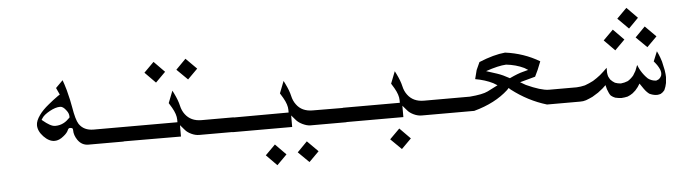

<svg xmlns="http://www.w3.org/2000/svg" viewBox="-45 -696 3822 1070"><g transform="rotate(-5 1866.0 -161.0)"><path d="M627 -14.6H429.7Q392.6 -14.6 370.1 -46.9Q351.6 -74.2 351.6 -101.6Q351.6 -113.3 344.7 -114.7Q337.9 -116.2 335.9 -116.2Q327.1 -116.2 323.2 -107.4Q316.4 -89.8 294.9 -73.2Q269.5 -51.8 244.1 -51.8Q212.9 -51.8 183.1 -83Q153.3 -114.3 153.3 -147.5Q153.3 -171.9 175.8 -203.1Q194.3 -229.5 229.5 -257.8Q253.9 -278.3 284.2 -299.8L294.9 -306.6L277.3 -344.7L317.4 -384.8Q325.2 -364.3 335.9 -327.1Q351.6 -266.6 357.4 -230.5Q369.1 -159.2 384.8 -134.8Q411.1 -95.7 465.8 -95.7H627ZM254.9 -134.8Q281.2 -134.8 302.7 -146.5Q319.3 -155.3 334 -170.9L337.9 -174.8V-180.7Q337.9 -196.3 326.7 -211.9Q315.4 -227.5 307.6 -232.4Q299.8 -238.3 291 -238.3Q291 -238.3 290 -238.3Q264.6 -238.3 231.9 -220.2Q199.2 -202.1 188.5 -185.5L181.6 -174.8L191.4 -167Q205.1 -155.3 222.7 -145Q240.2 -134.8 254.9 -134.8Z M890.6 -381.8 835 -326.2 775.4 -386.7 831.1 -442.4ZM1070.3 -383.8 1014.6 -328.1 954.1 -387.7 1009.8 -444.3ZM614.3 -15.6V-95.7H934.6V-110.4Q934.6 -139.6 912.1 -178.7Q906.2 -188.5 895.5 -206.1L921.9 -273.4Q926.8 -263.7 930.7 -255.9Q950.2 -215.8 956.5 -187Q962.9 -158.2 978.5 -137.7Q1009.8 -95.7 1069.3 -95.7H1249V-14.6H1049.8Q1028.3 -14.6 1006.3 -24.9Q984.4 -35.2 972.7 -48.8L947.3 -78.1V-14.6Z M1524.4 135.7 1468.8 191.4 1409.2 130.9 1464.8 75.2ZM1704.1 133.8 1648.4 189.5 1587.9 129.9 1643.6 73.2ZM1235.4 -13.7V-94.7L1556.6 -95.7V-110.4Q1556.6 -139.6 1534.2 -178.7Q1528.3 -188.5 1517.6 -206.1L1543.9 -273.4Q1548.8 -263.7 1552.7 -255.9Q1572.3 -215.8 1578.6 -187Q1585 -158.2 1600.6 -137.7Q1630.9 -95.7 1691.4 -95.7L1873 -94.7V-13.7H1671.9Q1652.3 -13.7 1627.9 -25.4Q1607.4 -35.2 1594.7 -48.8L1569.3 -78.1V-13.7Z M2222.7 107.4 2168 162.1 2107.4 102.5 2163.1 46.9ZM1859.4 -14.6V-95.7H2178.7V-110.4Q2178.7 -139.6 2156.2 -178.7Q2150.4 -188.5 2139.6 -206.1L2166 -273.4Q2170.9 -263.7 2174.8 -255.9Q2194.3 -215.8 2200.7 -187Q2207 -158.2 2222.7 -137.7Q2253.9 -95.7 2313.5 -95.7H2494.1V-14.6H2293.9Q2272.5 -14.6 2250.5 -24.9Q2228.5 -35.2 2216.8 -48.8L2191.4 -78.1V-14.6Z M2787.1 -323.2Q2891.6 -309.6 2978.5 -257.8Q2974.6 -247.1 2970.7 -238.3L2960 -211.9Q2954.1 -198.2 2942.4 -174.8L2856.4 -151.4L2886.7 -133.8Q2967.8 -96.7 3011.7 -95.7H3119.1V-14.6H2995.1Q2890.6 -45.9 2800.8 -115.2L2790 -125L2780.3 -114.3Q2707 -46.9 2587.9 -14.6H2479.5V-95.7H2570.3Q2642.6 -101.6 2671.9 -116.2L2729.5 -145.5L2707 -159.2Q2664.1 -180.7 2608.4 -190.4L2621.1 -240.2L2640.6 -283.2Q2723.6 -317.4 2787.1 -323.2ZM2801.8 -178.7Q2849.6 -201.2 2877.9 -208L2907.2 -215.8L2886.7 -228.5Q2841.8 -250 2787.1 -255.9Q2744.1 -253.9 2672.9 -229.5L2733.4 -210Q2765.6 -199.2 2801.8 -178.7Z M3456.1 -337.9 3400.4 -282.2 3340.8 -342.8 3396.5 -398.4ZM3635.7 -339.8 3580.1 -284.2 3519.5 -343.8 3575.2 -400.4ZM3542 -452.1 3487.3 -396.5 3426.8 -457 3482.4 -512.7ZM3668.9 -109.4Q3668 -92.8 3666 -76.2Q3662.1 -55.7 3653.3 -37.1Q3644.5 -25.4 3631.8 -18.6Q3623 -15.6 3613.3 -14.6Q3611.3 -14.6 3610.4 -14.6Q3598.6 -14.6 3587.9 -17.6Q3577.1 -20.5 3567.4 -25.4Q3557.6 -33.2 3549.8 -42Q3540 -53.7 3531.2 -67.4L3518.6 -85.9L3506.8 -67.4Q3500 -58.6 3492.2 -49.8Q3484.4 -42 3475.6 -35.2Q3461.9 -25.4 3446.3 -19.5Q3429.7 -15.6 3412.1 -14.6Q3411.1 -14.6 3411.1 -14.6Q3393.6 -15.6 3377 -19.5Q3364.3 -24.4 3353.5 -33.2Q3347.7 -40 3343.8 -48.8Q3338.9 -59.6 3335 -70.3L3329.1 -93.8L3311.5 -77.1Q3297.9 -65.4 3284.2 -55.7Q3267.6 -44.9 3251 -35.2Q3232.4 -26.4 3213.9 -19.5Q3206.1 -17.6 3197.3 -15.6Q3189.5 -14.6 3180.7 -14.6H3100.6V-95.7H3168Q3191.4 -96.7 3214.8 -102.5Q3239.3 -111.3 3261.7 -123Q3284.2 -136.7 3303.7 -152.3Q3324.2 -169.9 3343.8 -189.5V-163.1Q3344.7 -152.3 3347.7 -141.6Q3352.5 -130.9 3358.4 -122.1Q3369.1 -110.4 3382.8 -102.5Q3398.4 -96.7 3415 -95.7Q3416 -95.7 3416 -95.7Q3436.5 -97.7 3455.1 -105.5Q3473.6 -117.2 3487.3 -133.8Q3495.1 -145.5 3502 -158.2Q3508.8 -173.8 3514.6 -190.4Q3518.6 -180.7 3522.5 -171.9Q3526.4 -164.1 3530.3 -157.2Q3545.9 -130.9 3567.4 -110.4Q3576.2 -103.5 3586.9 -99.6Q3596.7 -95.7 3608.4 -94.7Q3610.4 -94.7 3611.8 -94.7Q3613.3 -94.7 3614.3 -94.7Q3621.1 -96.7 3626 -99.6Q3631.8 -103.5 3635.7 -108.4Q3639.6 -113.3 3642.6 -120.1Q3644.5 -127 3644.5 -134.8Q3643.6 -145.5 3639.6 -155.3Q3633.8 -168 3626 -179.7Q3622.1 -185.5 3617.2 -191.4Q3612.3 -197.3 3608.4 -202.1L3630.9 -256.8Q3639.6 -239.3 3646.5 -220.7Q3650.4 -209 3654.3 -197.3Q3660.2 -172.9 3665 -148.4Q3668.9 -123 3668.9 -109.4Z"/></g></svg>

Font: Thabit
Style: Regular
Weight: 500
Designer: Regenerated by Nadim Shaikli
Foundry: MAK Alagha
Version: 0.01